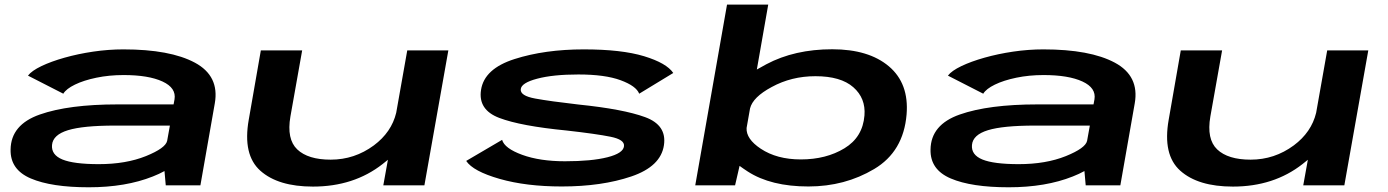

<svg xmlns="http://www.w3.org/2000/svg" viewBox="-20 -805 6028 834"><path d="M700 0 694.5 -62Q672 -49.5 644 -38.5Q526 8.5 365.5 8.5Q203.5 8.5 113.8 -29.8Q24 -68 26 -155.5Q27.5 -263.5 152.8 -307.5Q278 -351.5 490.5 -351.5H734L738 -373Q746.5 -423 685.8 -451Q625 -479 517 -479Q454 -479 398.8 -467.5Q343.5 -456 305.5 -437.5Q267.5 -419 255 -398L101.5 -476.5Q117.5 -497.5 159.8 -517.8Q202 -538 260.5 -554.5Q319 -571 385.2 -580.8Q451.5 -590.5 516 -590.5Q719 -590.5 826.5 -532.8Q934 -475 913 -356L850.5 0ZM706 -193 718 -259.5H479.5Q341 -259.5 275.5 -239.5Q210 -219.5 206 -175.5Q202 -132.5 251.2 -112.2Q300.5 -92 409 -92Q527 -92 614 -127Q699 -161.5 706 -193Z M1645 0 1665 -111Q1654 -102 1642 -92.5Q1517 5.5 1339.5 5.5Q1188 5.5 1110.8 -63.5Q1033.5 -132.5 1060.5 -285L1113 -586H1292.5L1241.5 -299Q1224.5 -200.5 1271.2 -156Q1318 -111.5 1416.5 -111.5Q1520 -111.5 1604 -173.5Q1680.5 -230.5 1701 -315L1749 -586H1927.5L1823.5 0Z M2420 5Q2265.5 5 2150.2 -28Q2035 -61 2005 -106L2161 -197.5Q2171.5 -160.5 2248.2 -132.5Q2325 -104.5 2434 -104.5Q2550 -104.5 2618.8 -122Q2687.5 -139.5 2690.5 -170Q2694 -198.5 2632.2 -211Q2570.5 -223.5 2442 -238Q2241.5 -257.5 2148.8 -292.8Q2056 -328 2069.5 -414.5Q2083.5 -506.5 2215 -548.5Q2346.5 -590.5 2516 -590.5Q2680 -590.5 2777.8 -560.8Q2875.5 -531 2904.5 -488L2756.5 -398Q2743.5 -431.5 2675.8 -456.5Q2608 -481.5 2492.5 -481.5Q2382.5 -481.5 2313.5 -463.2Q2244.5 -445 2242 -417.5Q2239 -389 2304.5 -377Q2370 -365 2492.5 -351Q2687.5 -331 2782.2 -296.2Q2877 -261.5 2864 -174.5Q2850.5 -82 2722.2 -38.5Q2594 5 2420 5Z M3000 0 3138 -785H3317L3267.5 -503Q3286.5 -514 3309 -526Q3431.5 -591 3595 -591Q3753.5 -591 3841.2 -516.8Q3929 -442.5 3918 -308Q3904.5 -146.5 3777.2 -70.8Q3650 5 3491.5 5Q3328.5 5 3228 -60Q3208 -73 3192.5 -84.5L3173 0ZM3238 -334 3223 -249Q3220.5 -201.5 3284.5 -159Q3354.5 -112.5 3458.5 -112.5Q3568.5 -112.5 3648 -160.8Q3727.5 -209 3735 -303.5Q3741 -378.5 3686.5 -426.2Q3632 -474 3522 -474Q3418 -474 3332 -427Q3250 -383 3238 -334Z M4696 0 4690.5 -62Q4668 -49.5 4640 -38.5Q4522 8.5 4361.5 8.5Q4199.5 8.5 4109.8 -29.8Q4020 -68 4022 -155.5Q4023.5 -263.5 4148.8 -307.5Q4274 -351.5 4486.5 -351.5H4730L4734 -373Q4742.5 -423 4681.8 -451Q4621 -479 4513 -479Q4450 -479 4394.8 -467.5Q4339.5 -456 4301.5 -437.5Q4263.5 -419 4251 -398L4097.5 -476.5Q4113.5 -497.5 4155.8 -517.8Q4198 -538 4256.5 -554.5Q4315 -571 4381.2 -580.8Q4447.5 -590.5 4512 -590.5Q4715 -590.5 4822.5 -532.8Q4930 -475 4909 -356L4846.5 0ZM4702 -193 4714 -259.5H4475.5Q4337 -259.5 4271.5 -239.5Q4206 -219.5 4202 -175.5Q4198 -132.5 4247.2 -112.2Q4296.5 -92 4405 -92Q4523 -92 4610 -127Q4695 -161.5 4702 -193Z M5641 0 5661 -111Q5650 -102 5638 -92.5Q5513 5.5 5335.5 5.5Q5184 5.5 5106.8 -63.5Q5029.5 -132.5 5056.5 -285L5109 -586H5288.5L5237.5 -299Q5220.5 -200.5 5267.2 -156Q5314 -111.5 5412.5 -111.5Q5516 -111.5 5600 -173.5Q5676.5 -230.5 5697 -315L5745 -586H5923.5L5819.5 0Z"/></svg>

Font: Anybody UltraExpanded SemiBold
Style: Italic
Weight: 600
Width: 9
Italic angle: -10°
Designer: Tyler Finck
Foundry: Etcetera Type Company
Version: Version 1.010; ttfautohint (v1.8.3) -l 8 -r 50 -G 200 -x 14 